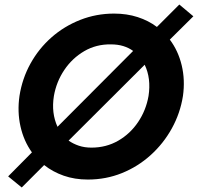

<svg xmlns="http://www.w3.org/2000/svg" viewBox="-20 -774 874 848"><path d="M772 -754 673 -655Q636 -683 588 -698.5Q540 -714 484 -714Q405 -714 334 -686Q263 -658 207 -608.5Q151 -559 114.5 -493Q78 -427 66 -350Q56 -280 70.5 -215.5Q85 -151 121 -101L16 5L76 54L175 -45Q213 -15 261.5 2Q310 19 368 19Q448 19 518.5 -9.5Q589 -38 645.5 -89Q702 -140 739 -207Q776 -274 788 -350Q798 -421 782.5 -485.5Q767 -550 730 -599L834 -702ZM218 -350Q229 -413 264 -465Q299 -517 352 -548Q405 -579 470 -578Q500 -578 524.5 -570.5Q549 -563 568 -549L234 -214Q206 -275 218 -350ZM619 -488Q648 -428 636 -350Q625 -287 590 -235Q555 -183 502 -152.5Q449 -122 384 -122Q353 -122 328 -130.5Q303 -139 283 -153Z"/></svg>

Font: Jost* 600 Semi Italic
Style: Italic
Weight: 600
Italic angle: -10°
Version: Version 3.200; ttfautohint (v0.97) -l 8 -r 50 -G 200 -x 14 -